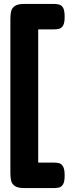

<svg xmlns="http://www.w3.org/2000/svg" viewBox="-20 -791 370 980"><path d="M105 169Q70 169 55 158Q40 147 36.5 130Q33 113 33 94V-696Q33 -715 36.5 -732Q40 -749 55 -760Q70 -771 105 -771H257Q270 -771 282.5 -767.5Q295 -764 302.5 -750.5Q310 -737 310 -705Q310 -674 302 -660.5Q294 -647 281.5 -644Q269 -641 255 -641H175V39H256Q270 39 282 42Q294 45 302 59Q310 73 310 105Q310 136 302 149.5Q294 163 281.5 166Q269 169 256 169Z"/></svg>

Font: Fredoka SemiBold
Style: Regular
Weight: 600
Designer: Ben Nathan
Foundry: Milena B. Brandão, Ben Nathan
Version: Version 2.001